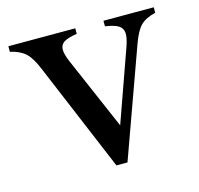

<svg xmlns="http://www.w3.org/2000/svg" viewBox="-80 -585 696 671"><g transform="rotate(-15 268.0 -250.0)"><path d="M5 -480V-500H78H145H247V-480Q214 -475 200 -466Q186 -457 185.5 -440Q185 -423 198 -393L329 -90H296L403 -391Q414 -422 412.5 -439.5Q411 -457 396.5 -466Q382 -475 349 -480V-500H451H458H531V-480Q496 -472 477.5 -454Q459 -436 443 -391L302 0H262L97 -393Q79 -437 59.5 -454.5Q40 -472 5 -480Z"/></g></svg>

Font: RL Madena Variable
Style: Regular
Weight: 400
Designer: I Kadek Wantara Putra
Foundry: Roughlines ID
Version: Version 1.000;Glyphs 3.1.2 (3151)